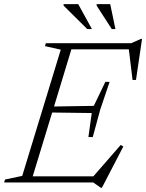

<svg xmlns="http://www.w3.org/2000/svg" viewBox="-43 -878 704 924"><path d="M442 25.5 405.5 0H-23L-19 -14L64 -31.5L249.5 -639L173.5 -656L177.5 -670H588L634.5 -690.5H640.5L611.5 -493.5L595 -493L577 -640.5H300.5L217 -365.5L408.5 -368.5L464 -484H484.5L439.5 -351L403.5 -218.5H382.5L398.5 -334L208 -336.5L114.5 -29.5H406.5L538 -180.5L550.5 -173L447.5 25.5ZM399.5 -738H377L263 -851V-858H333.5ZM512.5 -738H495L422 -851V-858H487.5Z"/></svg>

Font: Newsreader 16pt Light
Style: Italic
Weight: 300
Italic angle: -17°
Designer: Hugues Gentile
Foundry: Production Type
Version: Version 1.003; ttfautohint (v1.8.3)